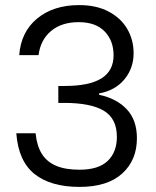

<svg xmlns="http://www.w3.org/2000/svg" viewBox="-20 -727 613 754"><path d="M44 -203.7H119.8Q124.5 -155.2 143.8 -123.6Q163.1 -92.1 199.5 -76.3Q236 -60.5 292.3 -60.5Q366.6 -60.5 402.8 -95Q439 -129.4 439 -189.5Q439 -261.3 387.8 -292.1Q336.6 -322.9 232 -322.9H209V-389.4H233Q330.9 -389.4 378.4 -419.2Q426 -449 426 -509.6Q426 -567.7 390.8 -603.8Q355.6 -640 288.8 -640Q222.5 -640 180.9 -605.6Q139.3 -571.1 131.3 -510.5H55.5Q62.3 -602 126.2 -654.5Q190 -707 291 -707Q358.5 -707 406.7 -681.5Q455 -656 479.8 -613.2Q504.7 -570.3 504.7 -518.1Q504.7 -459.3 468.7 -415.5Q432.7 -371.8 369 -360V-354.8Q438.1 -340.3 477.9 -297.8Q517.7 -255.3 517.7 -184.2Q517.7 -98 459.9 -45.5Q402 7 292.3 7Q179.3 7 115.8 -43.5Q52.3 -94 44 -203.7Z"/></svg>

Font: AF Albert Sans Medium
Style: Regular
Weight: 500
Designer: Andreas Rasmussen
Foundry: a.Foundry
Version: Version 1.300;Glyphs 3.2 (3231)